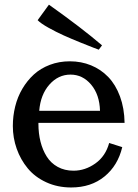

<svg xmlns="http://www.w3.org/2000/svg" viewBox="-20 -806 602 839"><path d="M36.1 0ZM151.4 -321.8H417Q415 -392.6 378.2 -436.3Q341.3 -480 288.1 -480Q234.4 -480 195.8 -436.3Q157.2 -392.6 151.4 -321.8ZM36.1 -255.4Q36.1 -299.3 46.4 -340.8Q56.6 -382.3 77.6 -418Q98.6 -453.6 127.9 -480.5Q157.2 -507.3 197.8 -522.7Q238.3 -538.1 285.2 -538.1Q335 -538.1 377.9 -520.5Q420.9 -502.9 453.1 -469.5Q485.4 -436 504.4 -384.5Q523.4 -333 524.4 -269H147.9V-265.1Q147.9 -223.1 157 -187Q166 -150.9 184.1 -122.1Q202.1 -93.3 232.2 -76.7Q262.2 -60.1 301.3 -60.1Q352.1 -60.1 396.7 -91.8Q441.4 -123.5 457 -181.2L514.2 -163.1Q495.1 -82.5 436.5 -34.7Q377.9 13.2 291 13.2Q231.4 13.2 182.1 -9.5Q132.8 -32.2 101.3 -70.3Q69.8 -108.4 53 -156Q36.1 -203.6 36.1 -255.4ZM144.5 -717.8 193.8 -785.6Q336.9 -684.1 425.8 -607.9L411.6 -588.9Q402.8 -592.3 387.7 -597.9Q372.6 -603.5 332.3 -619.9Q292 -636.2 258.8 -651.1Q225.6 -666 191.9 -684.8Q158.2 -703.6 144.5 -717.8Z"/></svg>

Font: Trocchi
Style: Regular
Weight: 400
Designer: vernon adams
Version: Version 1.0; ttfautohint (v0.8) -l 6 -r 50 -G 100